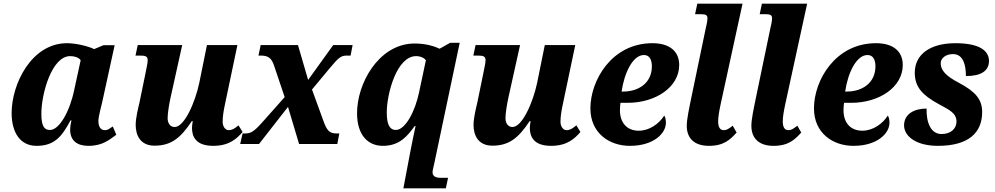

<svg xmlns="http://www.w3.org/2000/svg" viewBox="-20 -780 5391 1040"><path d="M178 10C275 10 315 -40 362 -128H367C362 -107 360 -92 360 -78C360 -17 399 10 459 10C539 10 575 -26 610 -50L591 -95C573 -84 566 -75 548 -75C527 -75 513 -91 513 -125C513 -149 529 -206 533 -224L601 -535H540L490 -514C460 -529 393 -546 343 -546C150 -546 43 -324 43 -168C43 -60 91 10 178 10ZM251 -76C224 -76 204 -89 204 -164C204 -271 260 -476 360 -476C382 -476 405 -470 417 -454L382 -293C358 -176 301 -76 251 -76Z M1135 10C1224 10 1264 -31 1294 -65L1272 -101C1251 -84 1238 -75 1219 -75C1198 -75 1186 -98 1186 -120C1186 -149 1191 -180 1199 -217L1266 -536H1101L1059 -329C1037 -226 979 -92 926 -92C903 -92 888 -111 888 -140C888 -166 896 -216 904 -252L967 -536H726L714 -479H739C769 -479 780 -474 780 -454C780 -435 772 -407 767 -378L736 -227C728 -192 715 -142 715 -103C715 -46 741 9 817 9C905 9 957 -30 1019 -124H1024C1021 -105 1020 -95 1020 -86C1020 -39 1042 10 1135 10Z M1281 0H1383L1540 -201L1600 0H1807L1818 -57H1806C1770 -57 1755 -67 1737 -111L1670 -295L1763 -407C1811 -464 1824 -479 1858 -479H1879L1890 -536H1785L1649 -347L1594 -536H1392L1380 -479H1392C1430 -479 1450 -468 1464 -426L1522 -254L1402 -119C1355 -66 1338 -57 1307 -57H1294Z M2165 240H2395L2407 183H2365C2336 183 2323 172 2323 153C2323 140 2329 124 2333 102L2470 -548H2418L2361 -516C2316 -538 2260 -546 2213 -544C2030 -535 1914 -329 1914 -167C1914 -48 1973 10 2054 10C2146 10 2188 -45 2226 -97H2231C2224 -68 2208 14 2201 50ZM2124 -76C2094 -76 2075 -100 2075 -170C2075 -273 2129 -476 2234 -476C2260 -476 2280 -464 2287 -454L2250 -280C2229 -178 2176 -76 2124 -76Z M2965 10C3054 10 3094 -31 3124 -65L3102 -101C3081 -84 3068 -75 3049 -75C3028 -75 3016 -98 3016 -120C3016 -149 3021 -180 3029 -217L3096 -536H2931L2889 -329C2867 -226 2809 -92 2756 -92C2733 -92 2718 -111 2718 -140C2718 -166 2726 -216 2734 -252L2797 -536H2556L2544 -479H2569C2599 -479 2610 -474 2610 -454C2610 -435 2602 -407 2597 -378L2566 -227C2558 -192 2545 -142 2545 -103C2545 -46 2571 9 2647 9C2735 9 2787 -30 2849 -124H2854C2851 -105 2850 -95 2850 -86C2850 -39 2872 10 2965 10Z M3392 10C3520 10 3587 -57 3587 -115C3587 -131 3584 -145 3578 -154C3551 -111 3499 -72 3440 -72C3375 -72 3338 -116 3338 -183C3338 -203 3340 -216 3341 -223H3379C3533 -223 3659 -309 3659 -428C3659 -503 3606 -546 3514 -546C3293 -546 3178 -344 3178 -193C3178 -60 3279 10 3392 10ZM3347 -284C3361 -383 3407 -482 3468 -482C3499 -482 3511 -455 3511 -421C3511 -331 3440 -284 3355 -284Z M3820 10C3903 10 3937 -26 3970 -62L3949 -99C3923 -79 3915 -75 3900 -75C3877 -75 3870 -97 3870 -122C3870 -148 3876 -180 3884 -218L4002 -760H3757L3745 -703H3781C3804 -703 3812 -696 3812 -682C3812 -662 3806 -643 3802 -623L3729 -272C3711 -184 3700 -135 3700 -98C3700 -33 3739 10 3820 10Z M4170 10C4253 10 4287 -26 4320 -62L4299 -99C4273 -79 4265 -75 4250 -75C4227 -75 4220 -97 4220 -122C4220 -148 4226 -180 4234 -218L4352 -760H4107L4095 -703H4131C4154 -703 4162 -696 4162 -682C4162 -662 4156 -643 4152 -623L4079 -272C4061 -184 4050 -135 4050 -98C4050 -33 4089 10 4170 10Z M4603 10C4731 10 4798 -57 4798 -115C4798 -131 4795 -145 4789 -154C4762 -111 4710 -72 4651 -72C4586 -72 4549 -116 4549 -183C4549 -203 4551 -216 4552 -223H4590C4744 -223 4870 -309 4870 -428C4870 -503 4817 -546 4725 -546C4504 -546 4389 -344 4389 -193C4389 -60 4490 10 4603 10ZM4558 -284C4572 -383 4618 -482 4679 -482C4710 -482 4722 -455 4722 -421C4722 -331 4651 -284 4566 -284Z M5060 10C5229 10 5300 -63 5300 -173C5300 -240 5266 -283 5173 -332C5109 -366 5072 -397 5076 -444C5079 -464 5101 -487 5142 -487C5199 -487 5212 -425 5212 -368C5291 -368 5337 -394 5337 -450C5337 -500 5294 -546 5155 -546C5022 -546 4935 -488 4935 -386C4935 -308 4977 -264 5065 -216C5124 -184 5161 -167 5161 -121C5161 -86 5133 -54 5080 -54C5021 -54 4997 -118 4999 -192C4933 -192 4877 -163 4877 -101C4877 -41 4944 10 5060 10Z"/></svg>

Font: Noto Serif SemiCondensed Extra
Style: Italic
Weight: 800
Width: 4
Italic angle: -12°
Designer: Monotype Design Team
Foundry: Monotype Imaging Inc.
Version: Version 1.901